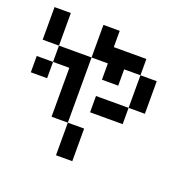

<svg xmlns="http://www.w3.org/2000/svg" viewBox="-96 -596 692 692"><g transform="rotate(20 250.0 -250.0)"><path d="M62.5 -312.5V-375H125V-312.5ZM125 -187.5V-250H187.5V-187.5ZM125 -125V-187.5H187.5V-125ZM125 -250V-312.5H187.5V-250ZM125 -312.5V-375H187.5V-312.5ZM0 -250V-312.5H62.5V-250ZM250 -375V-437.5H312.5V-375ZM187.5 -375V-437.5H250V-375ZM312.5 -375V-437.5H375V-375ZM250 -312.5V-375H312.5V-312.5ZM375 -312.5V-375H437.5V-312.5ZM375 -250V-312.5H437.5V-250ZM312.5 -187.5V-250H375V-187.5ZM187.5 -437.5V-500H250V-437.5ZM0 -437.5V-500H62.5V-437.5ZM0 -375V-437.5H62.5V-375ZM187.5 -62.5V-125H250V-62.5ZM187.5 0V-62.5H250V0ZM250 -187.5V-250H312.5V-187.5Z"/></g></svg>

Font: AprilSans
Style: Regular
Weight: 400
Designer: typesprite
Version: Version 1.001;PS 001.001;hotconv 1.0.88;makeotf.lib2.5.64775